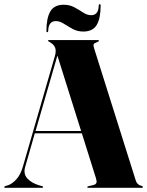

<svg xmlns="http://www.w3.org/2000/svg" viewBox="-29 -890 698 910"><path d="M175.5 -3.5Q175.5 0 171 0H-4.5Q-9 0 -9 -3.5Q-9 -6.5 -4 -8L10.5 -12.5Q29 -19 48.5 -40Q68 -61 80 -102L231.5 -625.5Q238 -649.5 232.2 -664Q226.5 -678.5 212 -687Q205 -692.5 201.8 -693.5Q198.5 -694.5 198.5 -696.5Q198.5 -700 203.5 -700H435Q440 -700 440 -696.5Q440 -693.5 426.5 -688Q417.5 -685.5 415 -680Q412.5 -674.5 417.5 -659.5L614.5 -34.5Q621 -13.5 642 -9Q648.5 -7 648.5 -3.5Q648.5 0 643.5 0H389.5Q384.5 0 384.5 -3.5Q384.5 -6 391.5 -8L412 -12.5Q425 -16 427.8 -22.8Q430.5 -29.5 426.5 -43L359 -258H136L90.5 -99.5Q80.5 -66 100.8 -44Q121 -22 157 -11.5L170 -8Q175.5 -6.5 175.5 -3.5ZM139.5 -269H355.5L243 -626.5ZM365.5 -740.5Q337.5 -740.5 315 -753Q292.5 -765.5 273.2 -777.8Q254 -790 235.5 -790Q200.5 -790 199.5 -743.5Q199.5 -737.5 195.5 -737.5Q191 -737.5 191 -743.5Q191 -804 209.5 -835.8Q228 -867.5 273 -867.5Q301.5 -867.5 323.8 -855.2Q346 -843 365.2 -830.5Q384.5 -818 403 -818Q438 -818 439 -864Q439 -870 443.5 -870Q448 -870 448 -864Q448 -803.5 429.5 -772Q411 -740.5 365.5 -740.5Z"/></svg>

Font: Fraunces 144pt S000
Style: Bold
Weight: 700
Version: Version 1.000; ttfautohint (v1.8.3)